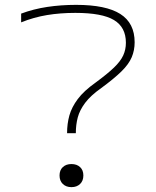

<svg xmlns="http://www.w3.org/2000/svg" viewBox="-20 -760 640 790"><path d="M256 -212Q256 -251 265.5 -285Q275 -319 300 -352.5Q325 -386 373 -420Q422 -456 449 -482Q476 -508 487 -532Q498 -556 498 -584Q498 -648 449 -677.5Q400 -707 290 -707Q228 -707 173.5 -698Q119 -689 67 -668V-704Q118 -723 174.5 -731.5Q231 -740 293 -740Q416 -740 475 -702.5Q534 -665 534 -586Q534 -553 522 -524.5Q510 -496 480 -466.5Q450 -437 397 -398Q353 -367 330.5 -337Q308 -307 300 -277Q292 -247 292 -212ZM274 10Q252 10 238.5 -3Q225 -16 225 -38Q225 -60 238.5 -72.5Q252 -85 274 -85Q296 -85 309.5 -72.5Q323 -60 323 -38Q323 -16 309.5 -3Q296 10 274 10Z"/></svg>

Font: M PLUS Code Latin Expanded ExtraLight
Style: Regular
Weight: 250
Width: 7
Designer: Coji Morishita
Foundry: UNDERFOREST DESIGN
Version: Version 1.002; ttfautohint (v1.8.3)